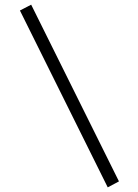

<svg xmlns="http://www.w3.org/2000/svg" viewBox="-20 -681 586 818"><path d="M486.8 91.8 439 117.2 64.9 -636.2 112.8 -661.1Z"/></svg>

Font: Anonymous Pro
Style: Regular
Weight: 400
Monospace: yes
Designer: Mark Simonson
Version: Version 1.003